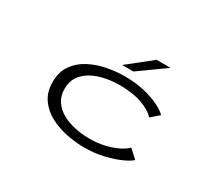

<svg xmlns="http://www.w3.org/2000/svg" viewBox="-132 -958 1365 1224"><g transform="rotate(30 550.0 -346.5)"><path d="M587 11Q524 11 457 -2.5Q390 -16 333 -46.2Q276 -76.5 240.8 -126.8Q205.5 -177 205.5 -251Q205.5 -325.5 240.8 -375.8Q276 -426 333 -456Q390 -486 457 -499Q524 -512 587 -512Q666.5 -512 731.8 -496.5Q797 -481 843 -458.2Q889 -435.5 910 -413L851.5 -362Q820 -398 752.2 -422.5Q684.5 -447 586.5 -447Q533 -447 480.8 -436.2Q428.5 -425.5 386 -402.2Q343.5 -379 318.2 -341.8Q293 -304.5 293 -251Q293 -198.5 318.2 -161.2Q343.5 -124 385.8 -100.5Q428 -77 480.2 -65.8Q532.5 -54.5 586 -54.5Q651.5 -54.5 705 -68Q758.5 -81.5 795.5 -101Q832.5 -120.5 849 -139L910 -82.5Q895 -66.5 848.5 -44.5Q802 -22.5 734.2 -5.8Q666.5 11 587 11ZM618 -565.5H535L709 -704H811.5Z"/></g></svg>

Font: Trispace Expanded Light
Style: Regular
Weight: 300
Width: 7
Designer: Tyler Finck
Foundry: Etcetera Type Company
Version: Version 1.210; ttfautohint (v1.8.3)